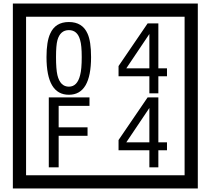

<svg xmlns="http://www.w3.org/2000/svg" viewBox="-20 -980 1195 1090"><path d="M1103 90H53V-960H1103ZM1028 15V-885H128V15ZM497 -656Q497 -442 371 -442Q244 -442 244 -656Q244 -744 265 -789Q294 -855 371 -855Q448 -855 477 -789Q497 -745 497 -656ZM444 -656Q444 -723 435 -752Q420 -809 371 -809Q322 -809 306 -752Q298 -723 298 -656Q298 -587 306 -553Q322 -488 371 -488Q419 -488 435 -554Q444 -587 444 -656ZM928 -547H879V-450H828V-547H653V-605L818 -847H879V-592H928ZM828 -592V-787L697 -592ZM488 -379H313V-257H477V-209H313V-30H257V-427H488ZM928 -127H879V-30H828V-127H653V-185L818 -427H879V-172H928ZM828 -172V-367L697 -172Z"/></svg>

Font: Unicode BMP Fallback SIL
Style: Regular
Weight: 400
Foundry: NRSI, SIL International
Version: Version 5.1 Based on Unicode 5.1